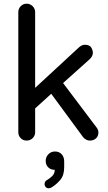

<svg xmlns="http://www.w3.org/2000/svg" viewBox="-20 -755 585 1038"><path d="M124 5Q105 5 92 -8Q79 -21 79 -40V-689Q79 -708 92 -721.5Q105 -735 124 -735Q143 -735 156.5 -721.5Q170 -708 170 -689V-280L408 -500Q414 -505 421.5 -509Q429 -513 438 -513Q464 -513 473 -498.5Q482 -484 482 -469Q482 -463 479 -454.5Q476 -446 465 -435L321 -306L502 -66Q512 -53 512 -39Q512 -19 499 -7Q486 5 466 5Q445 5 429 -14L257 -248L170 -169V-40Q170 -21 156.5 -8Q143 5 124 5ZM243 263Q234 263 227.5 256.5Q221 250 221 240Q221 226 233 219Q252 208 264 195Q276 182 276 163Q254 163 240.5 149.5Q227 136 227 115Q227 94 241.5 79Q256 64 277 64Q300 64 313.5 79Q327 94 327 117V150Q327 193 305.5 218Q284 243 259 258Q251 263 243 263Z"/></svg>

Font: Varela Round
Style: Regular
Weight: 400
Designer: Joe Prince, Avraham Cornfeld
Foundry: Joe Prince, Avraham Cornfeld
Version: Version 3.010; ttfautohint (v1.8.4.7-5d5b)